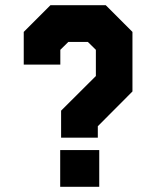

<svg xmlns="http://www.w3.org/2000/svg" viewBox="-20 -720 590 740"><path d="M215.5 -189.5V-293.5L349.5 -427V-528L318.5 -558.5H243.5L212.5 -528V-471H71.5V-597L174.5 -700H387.5L490.5 -597V-367.5L357 -233.5V-189.5ZM276 -71H300H276ZM212 0V-141.5H362.5V0ZM293 -242H292.5V-264L418 -395V-557L346 -629H221L149 -557V-531H148.5V-557L220.5 -629H346L418.5 -557V-395L293 -264Z"/></svg>

Font: Tourney Black
Style: Regular
Weight: 900
Version: Version 1.015